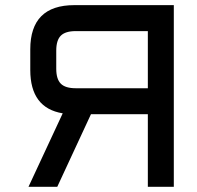

<svg xmlns="http://www.w3.org/2000/svg" viewBox="-20 -720 760 740"><path d="M96.7 -529.8Q96.7 -700.2 266.6 -700.2H649.9V0H549.8V-279.8H330.6L200.7 0H89.8L221.7 -283.2Q96.7 -303.7 96.7 -450.2ZM549.8 -600.1H272Q231.9 -600.1 214.4 -582.5Q196.8 -564.9 196.8 -524.9V-455.1Q196.8 -415 214.4 -397.5Q231.9 -379.9 272 -379.9H549.8Z"/></svg>

Font: Aldrich [RUS by Daymarius]
Style: Regular
Weight: 400
Designer: Matthew Desmond
Foundry: Matthew Desmond
Version: Version 1.002 August 24, 2018